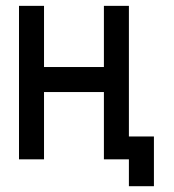

<svg xmlns="http://www.w3.org/2000/svg" viewBox="-20 -542 596 656"><path d="M420.4 94.2V2.4H335V-227.5H130.4V2.4H44.9V-522H130.4V-313H335V-522H420.4V-75.7H505.9V94.2Z"/></svg>

Font: Proletarsk
Style: Regular
Weight: 400
Designer: Peter Wiegel, original typeface by Carl Albert Fahrenwaldt 1901
Foundry: Peter Wiegel
Version: Version 1.000 2010 initial release